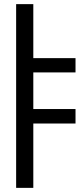

<svg xmlns="http://www.w3.org/2000/svg" viewBox="-20 -709 406 928"><path d="M116 -428H345V-359H116ZM116 -182H345V-112H116ZM58 -689H141V199H58Z"/></svg>

Font: lkorean85
Style: Book
Weight: 400
Designer: Jelle Bosma - Monotype Design Team
Foundry: Monotype Imaging Inc.
Version: Version 2.003